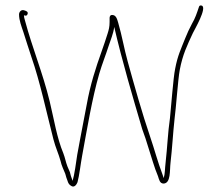

<svg xmlns="http://www.w3.org/2000/svg" viewBox="-20 -669 818 706"><path d="M81.5 -617.5C84.1 -626.4 76.5 -628.5 69 -631C58.3 -635 50 -625.1 50 -616C50 -594.5 58.9 -572.2 66 -551C76 -521 84.8 -490.2 95.5 -459.5C127.9 -366 150.5 -257.8 176.5 -156.5C184.1 -126.8 195.3 -104.2 203 -76C205.1 -63.6 215.5 -40.6 220 -30L224 -16C229.3 -3.7 229.2 6.9 241 14C253.3 23.2 262.1 8.7 265 1C271.6 -22.1 276.8 -68.9 282 -96C300.4 -195.3 318.5 -307 345 -398C355.6 -434.2 369 -467 379.5 -500C387 -523.7 396.8 -544.5 400 -570C429.1 -444.1 467.8 -313.5 503 -194L515 -160C518.3 -148.7 522 -137 526 -125C537.5 -90.6 546.9 -53.9 561 -21C565.1 -8.7 567.2 6 582 6C608.7 3.9 603.6 -41.6 607 -70.5C613.2 -122.8 616.1 -180.2 622 -233C626.8 -266.3 634.6 -379 641 -412C651.5 -468.3 668.7 -503.1 689 -547C694.3 -558.4 743.6 -642 721.5 -648.5C715.8 -650.2 712.3 -648 711 -642C703.4 -619.2 697.9 -602.4 686 -582C676.8 -564.9 667.7 -545.4 660.5 -527C645.3 -488.4 633.2 -464.9 624 -416C617 -383.2 608.9 -270.4 605 -235C597.3 -182.9 595.1 -125.1 589 -72C586 -47.1 587.1 -31.7 582 -14C580.7 -18.7 579.2 -23.2 577.5 -27.5C560.3 -72.3 548.2 -119.2 532 -166.5C503.2 -250.6 474.5 -352.9 449.5 -443C436.9 -488.3 428.1 -539.5 415 -584C410.6 -598.9 407.2 -614 392 -614C386.7 -614 383.7 -610.7 383 -604V-588C383 -570.2 380 -559.4 375.5 -545C368.8 -523.6 362 -503.4 354 -481C331.8 -418.8 312.2 -358.6 299 -285C290.6 -238.3 281.7 -197.4 274 -154L264 -100C259.9 -72.4 253.8 -26.2 247 -4C246.3 -5.3 246 -6.3 246 -7C244.7 -11.7 243 -16.3 241 -21L237 -36L228 -57C221.2 -74.7 219.9 -87 213 -105C188.8 -163.2 178.9 -229.2 162.5 -297C137.6 -399.8 98.5 -493.5 72 -593C69.3 -601 68 -607.7 68 -613C74.1 -610 79.5 -610.7 81.5 -617.5Z"/></svg>

Font: HoneyBee
Style: BLn
Weight: 100
Foundry: Cannot Into Space Fonts
Version: Version 0.89